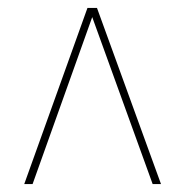

<svg xmlns="http://www.w3.org/2000/svg" viewBox="-20 -734 465 483"><path d="M41 -271H62L212 -691L364 -271H385L224 -714H200Z"/></svg>

Font: Noto Serif Display ExtraCondensed ExtraLight
Style: Italic
Weight: 200
Width: 2
Italic angle: -12°
Designer: Monotype Design Team
Foundry: Monotype Imaging Inc.
Version: Version 2.009